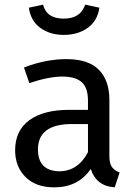

<svg xmlns="http://www.w3.org/2000/svg" viewBox="-20 -793 579 825"><path d="M473 12Q394 7 370 -67Q316 12 213 12Q134 12 89.5 -32.5Q45 -77 45 -147Q45 -232 106 -276.5Q167 -321 277 -321H358V-360Q358 -417 330.5 -440.5Q303 -464 248 -464Q190 -464 106 -436L83 -503Q177 -539 265 -539Q360 -539 405 -493Q450 -447 450 -364V-123Q450 -89 462 -74Q474 -59 494 -52ZM234 -57Q315 -57 358 -139V-260H289Q144 -260 143 -152Q143 -59 234 -57ZM254 -643Q195 -643 153.5 -673Q112 -703 104 -760L165 -773Q180 -713 254 -713Q326 -713 346 -773L407 -760Q399 -703 356.5 -673Q314 -643 254 -643Z"/></svg>

Font: Trujillo
Style: Regular
Weight: 400
Designer: Fira Sans original fonts by bBox Type GmbH, Carrois Corporate GbR, & Edenspiekermann AG / Changes by Cristiano Sobral
Foundry: Fira Sans original fonts by bBox Type GmbH, Carrois Corporate GbR, & Edenspiekermann AG / Changes by Cristiano Sobral
Version: Version 4.301;October 17, 2021;FontCreator 14.0.0.2814 64-bi